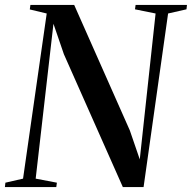

<svg xmlns="http://www.w3.org/2000/svg" viewBox="-41 -763 782 783"><path d="M-21 0 -19 -18 53 -34.5 149.5 -708 80.5 -724.5 83 -743H261.5L488.5 -231L529 -113L593.5 -708L509.5 -725L512 -743H721.5L719.5 -725L644.5 -708L544.5 0H460L219.5 -542L177 -666L104.5 -34.5L191 -18L188.5 0Z"/></svg>

Font: Merriweather 144pt Medium
Style: Italic
Weight: 500
Italic angle: -7.8°
Version: Version 2.101